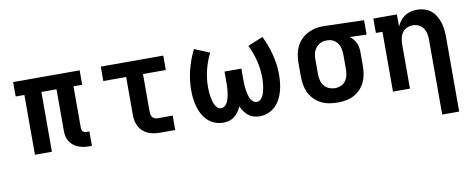

<svg xmlns="http://www.w3.org/2000/svg" viewBox="-64 -819 3278 1325"><g transform="rotate(-10 1575.0 -156.5)"><path d="M507 8Q488 8 468.5 5Q449 2 431 -5Q413 -12 397.5 -24.5Q382 -37 371.5 -53.5Q361 -70 357 -89.5Q353 -109 353 -128V-419H247V0H128V-419H67V-520H533V-419H472V-128Q472 -121 474 -114Q476 -107 481 -102Q486 -97 493 -95Q500 -93 507 -93H526V8Z M1004 0Q982 0 961 -3.5Q940 -7 920.5 -15.5Q901 -24 885 -38.5Q869 -53 859 -72Q849 -91 845 -112Q841 -133 841 -155V-419H681V-520H1119V-419H959V-155Q959 -145 961 -135Q963 -125 969 -117Q975 -109 984.5 -105Q994 -101 1004 -101H1111V0Z M1448 8Q1418 8 1390 -2.5Q1362 -13 1340.5 -33Q1319 -53 1304.5 -79.5Q1290 -106 1282 -134Q1274 -162 1270.5 -191.5Q1267 -221 1267 -250Q1267 -323 1285 -393Q1303 -463 1335 -528L1441 -484Q1414 -430 1399.5 -370.5Q1385 -311 1385 -251Q1385 -235 1386 -219.5Q1387 -204 1389.5 -189Q1392 -174 1395.5 -159Q1399 -144 1405.5 -129.5Q1412 -115 1423.5 -104Q1435 -93 1450 -93Q1463 -93 1473 -100.5Q1483 -108 1489.5 -118Q1496 -128 1500 -139.5Q1504 -151 1506.5 -163Q1509 -175 1511 -187Q1513 -199 1514 -211Q1515 -223 1515.5 -235.5Q1516 -248 1516 -260V-338H1634V-260Q1634 -248 1634.5 -235.5Q1635 -223 1636 -211Q1637 -199 1639 -187Q1641 -175 1643.5 -163Q1646 -151 1650 -139.5Q1654 -128 1660.5 -118Q1667 -108 1677 -100.5Q1687 -93 1700 -93Q1715 -93 1726.5 -104Q1738 -115 1744.5 -129.5Q1751 -144 1754.5 -159Q1758 -174 1760.5 -189Q1763 -204 1764 -219.5Q1765 -235 1765 -251Q1765 -311 1750.5 -370.5Q1736 -430 1709 -484L1815 -528Q1847 -463 1865 -393Q1883 -323 1883 -250Q1883 -221 1879.5 -191.5Q1876 -162 1868 -134Q1860 -106 1845.5 -79.5Q1831 -53 1809.5 -33Q1788 -13 1760 -2.5Q1732 8 1702 8Q1681 8 1660.5 2Q1640 -4 1624 -17Q1608 -30 1595.5 -47.5Q1583 -65 1575 -84Q1567 -65 1554.5 -47.5Q1542 -30 1526 -17Q1510 -4 1489.5 2Q1469 8 1448 8Z M2249 8Q2220 8 2190.5 3Q2161 -2 2135 -15Q2109 -28 2087.5 -49Q2066 -70 2053 -96Q2040 -122 2034.5 -151.5Q2029 -181 2029 -210V-310Q2029 -338 2034 -366Q2039 -394 2051 -419.5Q2063 -445 2082.5 -466Q2102 -487 2126.5 -500.5Q2151 -514 2178.5 -521Q2206 -528 2234 -528H2250L2526 -520V-419L2409 -423Q2422 -413 2432.5 -400.5Q2443 -388 2450 -373Q2457 -358 2460 -342Q2463 -326 2463 -310V-210Q2463 -181 2458 -152.5Q2453 -124 2440.5 -97.5Q2428 -71 2407.5 -50Q2387 -29 2361.5 -15.5Q2336 -2 2307 3Q2278 8 2249 8ZM2249 -93Q2270 -93 2290.5 -102Q2311 -111 2323 -128.5Q2335 -146 2339.5 -167.5Q2344 -189 2344 -210V-310Q2344 -330 2340 -350.5Q2336 -371 2325 -388Q2314 -405 2296 -415.5Q2278 -426 2257 -427H2243Q2222 -427 2202.5 -417.5Q2183 -408 2170 -390.5Q2157 -373 2152.5 -352Q2148 -331 2148 -310V-210Q2148 -188 2153 -166.5Q2158 -145 2171.5 -127.5Q2185 -110 2206 -101.5Q2227 -93 2249 -93Z M2944 215V-310Q2944 -331 2939.5 -352.5Q2935 -374 2923 -391.5Q2911 -409 2891 -418Q2871 -427 2850 -427Q2829 -427 2809 -418Q2789 -409 2777 -391.5Q2765 -374 2760.5 -352.5Q2756 -331 2756 -310V0H2637V-419H2591V-520H2756V-435Q2765 -455 2779 -473.5Q2793 -492 2812 -504.5Q2831 -517 2853.5 -522.5Q2876 -528 2898 -528Q2924 -528 2949 -520.5Q2974 -513 2994 -497Q3014 -481 3027.5 -458.5Q3041 -436 3049 -411.5Q3057 -387 3060 -361.5Q3063 -336 3063 -310V215Z"/></g></svg>

Font: Iosevka Plex Etoile
Style: Bold
Weight: 700
Designer: Belleve Invis
Foundry: Belleve Invis
Version: Version 25.1.1; ttfautohint (v1.8.4)